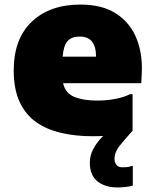

<svg xmlns="http://www.w3.org/2000/svg" viewBox="-20 -584 676 840"><path d="M384 12Q311 12 248 -2.5Q185 -17 138.5 -49.5Q92 -82 66 -138Q40 -194 40 -276Q40 -414 119 -489Q198 -564 332 -564Q428 -564 489 -524Q550 -484 577.5 -415Q605 -346 600 -260L598 -220H256Q266 -176 305.5 -160Q345 -144 404 -144Q449 -144 488 -152Q527 -160 548 -172H560V-12Q527 0 484.5 6Q442 12 384 12ZM328 -424Q294 -424 276 -404.5Q258 -385 254 -336H400V-340Q400 -379 383 -401.5Q366 -424 328 -424ZM373 128Q373 97 387 70Q401 43 422 20.5Q443 -2 464 -20L560 -12Q523 29 502 55.5Q481 82 481 112Q481 127 489.5 137.5Q498 148 516 148Q527 148 536.5 147Q546 146 557 142H561V228Q548 232 529.5 234Q511 236 493 236Q439 236 406 209Q373 182 373 128Z"/></svg>

Font: Kufam Black
Style: Regular
Weight: 900
Designer: Wael Morcos, Artur Schmal
Foundry: Original Type
Version: Version 1.301; ttfautohint (v1.8.3)